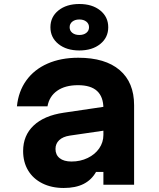

<svg xmlns="http://www.w3.org/2000/svg" viewBox="-20 -919 790 955"><path d="M505 -270.5 326.5 -244.4Q293.1 -239.3 274.5 -222Q256 -204.6 256 -178.1Q256 -148.7 276.8 -132.2Q297.5 -115.6 335.9 -115.6Q379.7 -115.6 416.1 -133.2Q452.6 -150.7 473.5 -181Q494.3 -211.3 494.3 -247.8V-380Q494.3 -437.1 463.1 -466.2Q431.8 -495.3 368 -495.3Q303.9 -495.3 264.4 -467.5Q225 -439.8 216.2 -390H64.2Q71.5 -464.3 110.8 -518.9Q150.1 -573.5 216.4 -602.6Q282.7 -631.8 369.4 -631.8Q503.2 -631.8 575.1 -570.5Q647 -509.2 647 -395.9V0H494.3V-63.9H457.8Q435.3 -24 395.6 -4Q355.9 16 296.9 16Q236.5 16 190.6 -7Q144.6 -30 119.8 -71.4Q95 -112.9 95 -167.9Q95 -245.2 147.3 -294.6Q199.5 -344.1 297.1 -358.4L505 -389.1ZM230.8 -783.5Q230.8 -834.8 270.6 -867Q310.5 -899.1 374.6 -899.1Q438.8 -899.1 478.6 -867Q518.4 -834.8 518.4 -783.5Q518.4 -732.3 478.6 -700.1Q438.8 -668 374.6 -668Q310.5 -668 270.6 -700.1Q230.8 -732.3 230.8 -783.5ZM422.8 -783.5Q422.8 -800.9 409.4 -811.5Q396.1 -822.1 374.6 -822.1Q353.2 -822.1 339.8 -811.5Q326.4 -800.9 326.4 -783.5Q326.4 -766.2 339.8 -755.6Q353.2 -745 374.6 -745Q396.1 -745 409.4 -755.6Q422.8 -766.2 422.8 -783.5Z"/></svg>

Font: Martian Mono sWd Rg
Style: Regular
Weight: 400
Width: 6
Monospace: yes
Designer: Roman Shamin
Foundry: Evil Martians
Version: Version 1.000